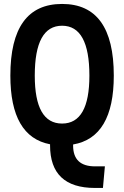

<svg xmlns="http://www.w3.org/2000/svg" viewBox="-20 -723 626 968"><path d="M459 224.6Q232.4 224.6 232.4 9.8V4.4Q32.2 -33.7 32.2 -341.8Q32.2 -703.1 293 -703.1Q553.7 -703.1 553.7 -341.8Q553.7 -29.8 348.6 5.4V10.7Q348.6 115.7 459 115.7H508.8L499 224.6ZM293 -100.1Q430.7 -100.1 430.7 -341.8Q430.7 -593.3 293 -593.3Q155.3 -593.3 155.3 -341.8Q155.3 -100.1 293 -100.1Z"/></svg>

Font: Cascadia Code SemiBold
Style: Regular
Weight: 600
Monospace: yes
Designer: Aaron Bell
Foundry: Saja Typeworks
Version: Version 2404.023; ttfautohint (v1.8.4)